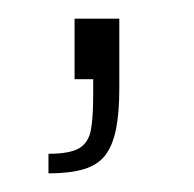

<svg xmlns="http://www.w3.org/2000/svg" viewBox="-20 -85 208 206"><path d="M32 101V80Q55 80 65 74Q75 68 77.5 54.5Q80 41 80 17V0H60V-65H108V10Q108 36 104.5 53.5Q101 71 93 81.5Q85 92 70 96.5Q55 101 32 101Z"/></svg>

Font: Saira Thin SemiCondensed
Style: Regular
Weight: 100
Width: 4
Version: Version 1.101